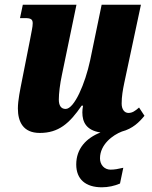

<svg xmlns="http://www.w3.org/2000/svg" viewBox="-20 -556 645 816"><path d="M413 240C440 240 467 234 490 224L504 157C483 162 466 165 450 165C424 165 405 145 405 117C405 58 459 18 498 3C544 -9 572 -37 594 -64L571 -99C554 -84 542 -76 526 -76C509 -76 497 -91 497 -116C497 -146 502 -174 508 -203L579 -536H412L363 -299C342 -201 296 -93 259 -93C239 -93 230 -108 230 -133C230 -159 235 -200 243 -237L305 -536H77L65 -479H87C111 -479 119 -474 119 -457C119 -441 114 -423 108 -389L73 -212C66 -176 56 -130 56 -95C56 -39 78 9 149 9C229 9 275 -31 327 -107H333C331 -98 330 -87 330 -78C330 -37 347 -2 407 7C346 31 304 76 304 143C304 206 344 240 413 240Z"/></svg>

Font: Noto Serif ExtraCondensed Black
Style: Italic
Weight: 900
Width: 2
Italic angle: -12°
Designer: Monotype Design Team
Foundry: Monotype Imaging Inc.
Version: Version 2.014